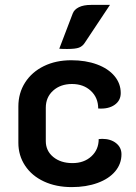

<svg xmlns="http://www.w3.org/2000/svg" viewBox="-20 -755 556 784"><path d="M55 -172V-320Q55 -375 82.5 -418Q110 -461 159 -485Q208 -509 271 -509Q330 -509 376 -492Q422 -475 447.5 -444.5Q473 -414 473 -375Q473 -344 447.5 -326.5Q422 -309 381 -312Q381 -356 351 -384Q321 -412 274 -412Q227 -412 197 -385Q167 -358 167 -315V-179Q167 -139 197.5 -114Q228 -89 276 -89Q323 -89 353 -116.5Q383 -144 383 -187L397 -188Q432 -188 454 -170.5Q476 -153 476 -125Q476 -86 450.5 -55.5Q425 -25 378.5 -8Q332 9 273 9Q209 9 159.5 -14Q110 -37 82.5 -78.5Q55 -120 55 -172ZM277 -700Q283 -716 302 -725.5Q321 -735 352 -735H429L326 -580Q317 -566 302.5 -560.5Q288 -555 254 -555Q234 -555 222 -556Z"/></svg>

Font: K2D SemiBold
Style: Regular
Weight: 600
Designer: Katatrad Aksorn Co.,Ltd.
Foundry: Cadson Demak Co.,Ltd.
Version: Version 1.000; ttfautohint (v1.6)